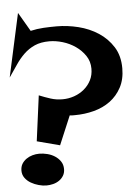

<svg xmlns="http://www.w3.org/2000/svg" viewBox="-60 -923 713 999"><g transform="rotate(-5 296.5 -423.5)"><path d="M587.9 -543Q587.9 -485.4 565.4 -443.4Q543 -401.4 505.9 -374Q468.8 -346.7 420.4 -334Q372.1 -321.3 320.3 -321.3Q312.5 -321.3 306.6 -321.3Q300.8 -321.3 293.9 -322.3L230.5 -171.9L111.3 -203.1L142.6 -440.4Q173.8 -427.7 202.6 -418.5Q231.4 -409.2 264.6 -409.2Q295.9 -409.2 325.2 -419.4Q354.5 -429.7 377.4 -448.7Q400.4 -467.8 414.1 -494.6Q427.7 -521.5 427.7 -554.7Q427.7 -592.8 407.7 -622.6Q387.7 -652.3 357.4 -673.3Q327.1 -694.3 291 -705.1Q254.9 -715.8 221.7 -715.8Q176.8 -715.8 145 -701.7Q113.3 -687.5 88.4 -663.6Q63.5 -639.6 43 -608.9Q22.5 -578.1 0 -545.9L72.3 -877L129.9 -778.3Q163.1 -786.1 197.8 -788.1Q232.4 -790 266.6 -790Q322.3 -790 379.4 -775.9Q436.5 -761.7 482.9 -731.4Q529.3 -701.2 558.6 -654.8Q587.9 -608.4 587.9 -543ZM240.2 -46.9Q240.2 -27.3 231.4 -12.7Q222.7 2 208.5 11.7Q194.3 21.5 176.8 25.9Q159.2 30.3 141.6 30.3Q123 30.3 101.6 24.4Q80.1 18.6 61.5 7.8Q43 -2.9 30.8 -19.5Q18.6 -36.1 18.6 -57.6Q18.6 -78.1 27.3 -92.8Q36.1 -107.4 50.8 -117.7Q65.4 -127.9 83 -132.8Q100.6 -137.7 118.2 -137.7Q138.7 -137.7 160.2 -132.3Q181.6 -127 199.2 -115.7Q216.8 -104.5 228.5 -87.4Q240.2 -70.3 240.2 -46.9Z"/></g></svg>

Font: Fontdiner Swanky
Style: Regular
Weight: 400
Designer: Font Diner, Inc
Foundry: Font Diner, Inc
Version: Version 1.001